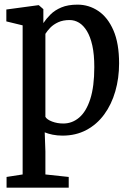

<svg xmlns="http://www.w3.org/2000/svg" viewBox="-20 -588 576 848"><path d="M9 241V193.5L80 182.5V-476L8 -493.5V-546L148.5 -565H151.5L171.5 -547.5V-486Q184 -505 203 -524Q222 -543 251 -555.2Q280 -567.5 322.5 -567.5Q372.5 -567.5 414.2 -539.5Q456 -511.5 481 -454Q506 -396.5 506 -308Q506 -242.5 489.2 -184.5Q472.5 -126.5 440.2 -82.5Q408 -38.5 361.5 -13.8Q315 11 256 11Q233 11 212.2 6.8Q191.5 2.5 177.5 -3.5L180.5 80.5V182.5L283.5 193.5V241ZM259.5 -42.5Q299 -42.5 330 -69Q361 -95.5 378.8 -150.8Q396.5 -206 396.5 -291.5Q396.5 -347.5 387.8 -386.8Q379 -426 363.8 -451Q348.5 -476 329 -487.8Q309.5 -499.5 287.5 -499.5Q258.5 -499.5 237.2 -489.8Q216 -480 202.2 -465.8Q188.5 -451.5 180.5 -438.5V-72Q187 -60 210 -51.2Q233 -42.5 259.5 -42.5Z"/></svg>

Font: Merriweather 24pt SemiCondensed
Style: Regular
Weight: 400
Width: 4
Designer: Eben Sorkin
Foundry: Eben Sorkin
Version: Version 2.100